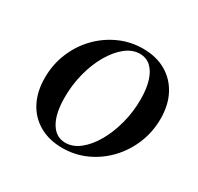

<svg xmlns="http://www.w3.org/2000/svg" viewBox="-131 -736 927 901"><g transform="rotate(30 332.0 -285.0)"><path d="M304.8 11.3Q233.9 11.3 180.6 -19Q127.4 -49.2 98.8 -104.4Q70.2 -159.7 70.2 -233.9Q70.2 -305.6 96 -368.5Q121.8 -431.5 167.7 -479.4Q213.7 -527.4 274.2 -554.8Q334.7 -582.3 402.4 -582.3Q474.2 -582.3 526.6 -552Q579 -521.8 608.1 -466.9Q637.1 -412.1 637.1 -337.9Q637.1 -266.1 610.9 -202.8Q584.7 -139.5 539.1 -91.5Q493.5 -43.5 433.5 -16.1Q373.4 11.3 304.8 11.3ZM305.6 -16.9Q346 -16.9 382.7 -46Q419.4 -75 448 -124.6Q476.6 -174.2 493.5 -237.5Q510.5 -300.8 510.5 -369.4Q510.5 -427.4 497.6 -468.5Q484.7 -509.7 460.5 -531.9Q436.3 -554 400.8 -554Q361.3 -554 324.6 -525Q287.9 -496 258.9 -446Q229.8 -396 213.3 -332.7Q196.8 -269.4 196.8 -200.8Q196.8 -113.7 225.4 -65.3Q254 -16.9 305.6 -16.9Z"/></g></svg>

Font: Playfair 5pt SemiExpanded Light
Style: Bold Italic
Weight: 700
Italic angle: -15.6°
Version: Version 2.001;gftools[0.9.30]